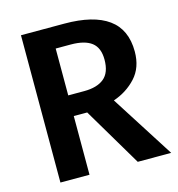

<svg xmlns="http://www.w3.org/2000/svg" viewBox="-106 -801 827 893"><g transform="rotate(-15 307.5 -354.5)"><path d="M567.2 -499.5Q567.2 -422.1 522.8 -374.1Q478.5 -326.2 414.4 -304.6L608.7 0H447.7L280 -282.6H215.4V0H75.4V-709.2H284.1Q424.1 -709.2 495.6 -657.4Q567.2 -605.6 567.2 -499.5ZM421.5 -499.5Q421.5 -556.4 388.2 -582.1Q354.9 -607.7 287.7 -607.7H215.4V-382.1H292.3Q354.4 -382.1 387.9 -409.5Q421.5 -436.9 421.5 -499.5Z"/></g></svg>

Font: Fira Code SemiBold
Style: Regular
Weight: 600
Designer: Carrois Corporate, Edenspiekermann AG, Nikita Prokopov
Foundry: Carrois Corporate, Edenspiekermann AG, Nikita Prokopov
Version: Version 6.002